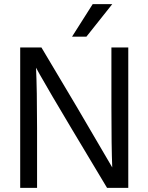

<svg xmlns="http://www.w3.org/2000/svg" viewBox="-20 -902 713 922"><path d="M158 0H77V-674H179L348 -390L519 -98Q515 -195 515 -389V-674H596V0H494L325 -282Q274 -367 231 -440.5Q188 -514 170 -546L153 -577Q158 -473 158 -284ZM395 -726H326L425 -882H519Z"/></svg>

Font: Hind Vadodara
Style: Regular
Weight: 400
Designer: Hitesh Malaviya
Foundry: Indian Type Foundry
Version: Version 1.001;PS 1.0;hotconv 1.0.86;makeotf.lib2.5.63406; tt